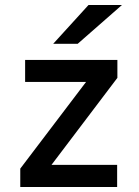

<svg xmlns="http://www.w3.org/2000/svg" viewBox="-20 -752 558 772"><path d="M61.5 0V-74L326 -422.5H81V-511H452V-439L187 -89H451V0ZM194 -576 336 -732H470.5L292.5 -576Z"/></svg>

Font: Overpass Medium
Style: Regular
Weight: 500
Designer: Delve Withrington, Dave Bailey, Thomas Jockin
Foundry: Delve Fonts LLC
Version: Version 4.000